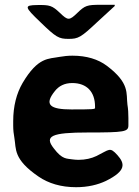

<svg xmlns="http://www.w3.org/2000/svg" viewBox="-20 -770 580 800"><path d="M469 -124C437 -159 437 -147 382 -120C361 -110 336 -104 307 -104C298 -104 289 -105 281 -106C259 -110 240 -104 204 -152C164 -203 193 -218 347 -218C500 -218 515 -221 515 -248V-278C515 -298 514 -316 511 -334C505 -381 522 -423 425 -496C389 -523 341 -538 282 -538C263 -538 245 -536 228 -533C183 -524 139 -534 74 -424C49 -381 35 -328 35 -265V-246C35 -228 37 -211 40 -195C48 -150 34 -107 141 -34C182 -6 234 10 297 10C346 10 387 0 421 -16C508 -59 500 -89 469 -124ZM376 -326V-320C376 -315 367 -314 278 -314C189 -314 162 -333 209 -391C225 -411 248 -424 281 -424C342 -424 376 -387 376 -326ZM230 -716C197 -747 188 -750 134 -749C80 -748 81 -742 148 -678C214 -614 225 -608 266 -608C306 -608 317 -614 384 -677L458 -745V-750H398C343 -750 334 -747 302 -716C269 -684 263 -684 230 -716Z"/></svg>

Font: Asimov Print
Style: A
Weight: 500
Designer: Google
Version: Version 2.000980: 2014